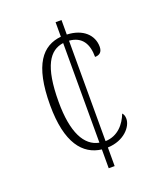

<svg xmlns="http://www.w3.org/2000/svg" viewBox="-134 -798 734 882"><g transform="rotate(-20 233.5 -357.0)"><path d="M244 -92V0H273V-91C354 -94 398 -148 398 -186C398 -200 394 -209 388 -215C371 -170 335 -124 273 -122V-613C335 -608 360 -566 360 -502C382 -502 396 -513 396 -539C396 -596 351 -640 273 -643V-714H244V-643C153 -634 90 -564 90 -364C90 -178 155 -103 244 -92ZM244 -612V-125C174 -138 132 -215 132 -365C132 -540 176 -603 244 -612Z"/></g></svg>

Font: Noto Serif Georgian Condensed ExtraLight
Style: Regular
Weight: 200
Width: 3
Designer: Monotype Design Team, Akaki Razmadze
Foundry: Google LLC
Version: Version 2.003